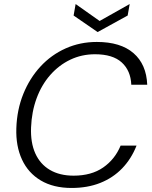

<svg xmlns="http://www.w3.org/2000/svg" viewBox="-20 -920 755 952"><path d="M335 12Q245 12 182.5 -25Q120 -62 89 -129Q58 -196 61 -284Q64 -376 95.5 -454Q127 -532 180.5 -590Q234 -648 305.5 -680Q377 -712 460 -712Q578 -712 642 -656.5Q706 -601 710 -500H631Q628 -570 583.5 -610.5Q539 -651 451 -651Q385 -651 328.5 -624Q272 -597 229 -548Q186 -499 161.5 -432.5Q137 -366 134 -288Q131 -213 155 -159.5Q179 -106 227.5 -77.5Q276 -49 345 -49Q433 -49 491.5 -89.5Q550 -130 578 -198H657Q631 -132 585.5 -85Q540 -38 477 -13Q414 12 335 12ZM623 -900 613 -843 464 -761 345 -843 355 -900 474 -816Z"/></svg>

Font: DM Sans 16pt Light
Style: Italic
Weight: 300
Italic angle: -10°
Version: Version 4.004;gftools[0.9.30]